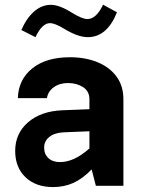

<svg xmlns="http://www.w3.org/2000/svg" viewBox="-20 -777 608 803"><path d="M496.1 -361.8V0H380.9L363.3 -68.4Q324.7 -28.8 286.1 -11.7Q247.6 5.4 202.1 5.4Q129.4 5.4 86.4 -35.9Q43.5 -77.1 43.5 -146Q43.5 -218.8 97.4 -265.6Q151.4 -312.5 242.7 -315.9L354 -320.3V-361.8Q354 -395.5 327.4 -412.6Q300.8 -429.7 264.6 -429.7Q229 -429.7 204.8 -412.1Q180.7 -394.5 176.3 -366.7H54.7Q57.1 -444.3 115 -491Q172.9 -537.6 272.5 -537.6Q337.4 -537.6 387.9 -516.8Q438.5 -496.1 467.3 -456.8Q496.1 -417.5 496.1 -361.8ZM164.6 -159.7Q164.6 -132.3 182.4 -115.7Q200.2 -99.1 231 -99.1Q290 -99.1 354 -156.2V-228L246.1 -223.6Q207.5 -221.7 186 -204.1Q164.6 -186.5 164.6 -159.7ZM69.3 -651.4Q91.3 -702.1 123.3 -729.5Q155.3 -756.8 192.4 -756.8Q228.5 -756.8 281.2 -723.6Q323.7 -697.3 345.7 -697.3Q382.3 -697.3 411.1 -757.3L469.2 -725.6Q427.7 -621.6 347.2 -621.6Q306.2 -621.6 249 -656.2Q210 -680.2 189 -680.2Q155.8 -680.2 128.4 -621.6Z"/></svg>

Font: Estedad-FD Bold
Style: Regular
Weight: 700
Designer: Amin Abedi
Version: Version 7.3